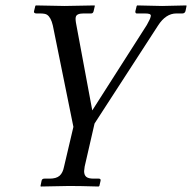

<svg xmlns="http://www.w3.org/2000/svg" viewBox="-20 -451 701 701"><path d="M213.9 157.2 248 12.2 172.9 -357.9Q166 -387.7 151.9 -397Q145.5 -401.9 125 -401.9H112.8Q108.9 -401.9 106.2 -403.6Q103.5 -405.3 104 -409.2L108.9 -429.2L110.8 -431.2Q202.6 -429.2 215.8 -429.2L325.2 -431.2L326.2 -429.2L321.8 -410.2Q319.8 -401.9 313 -401.9H285.2Q259.8 -401.9 256.8 -389.2Q254.4 -381.8 258.8 -359.9L316.9 -47.9L516.1 -359.9Q528.8 -382.3 529.8 -389.2Q530.8 -391.1 530.8 -393.1Q530.8 -397.9 525.9 -399.9Q521 -401.9 507.8 -401.9H479Q474.1 -401.9 474.1 -409.2L479 -429.2L481 -431.2Q559.6 -429.2 571.8 -429.2L660.2 -431.2L661.1 -429.2L657.2 -410.2Q654.3 -401.9 646 -401.9H624Q585.4 -401.9 557.1 -357.9L325.2 0L289.1 157.2Q287.1 170.9 287.1 173.8Q287.1 188 294.9 194.6Q302.7 201.2 321.8 201.2H340.8Q348.6 201.2 347.2 209L342.8 228L339.8 230Q272 228 232.9 228L128.9 230L127.9 228L131.8 209Q133.3 201.2 142.1 201.2H161.1Q185.5 201.2 197.5 190.7Q209.5 180.2 213.9 157.2Z"/></svg>

Font: Common Serif Medium
Style: Italic
Weight: 500
Italic angle: -12°
Designer: Philipp H. Poll, Khaled Hosny
Foundry: Stefan Peev, Context Ltd.
Version: Version 1.026